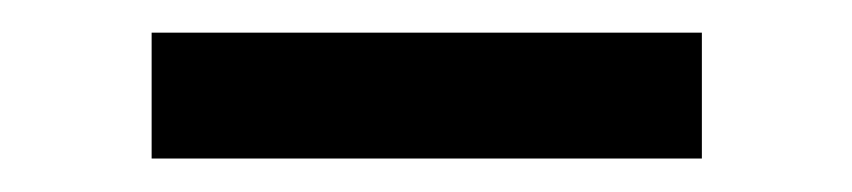

<svg xmlns="http://www.w3.org/2000/svg" viewBox="-20 -728 519 117"><path d="M407.7 -708.1V-631.4H72.4V-708.1Z"/></svg>

Font: Interface Medium
Style: Regular
Weight: 500
Designer: Rasmus Andersson
Foundry: rsms
Version: Version 1.8